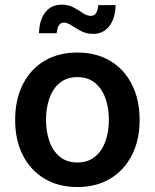

<svg xmlns="http://www.w3.org/2000/svg" viewBox="-20 -773 649 805"><path d="M304.2 11.2Q224.6 11.2 166 -24.2Q107.4 -59.6 75.4 -122.8Q43.5 -186 43.5 -270Q43.5 -355 75.4 -418.7Q107.4 -482.4 166 -517.6Q224.6 -552.7 304.2 -552.7Q383.8 -552.7 442.4 -517.6Q501 -482.4 533.2 -418.7Q565.4 -355 565.4 -270Q565.4 -186 533.2 -122.8Q501 -59.6 442.4 -24.2Q383.8 11.2 304.2 11.2ZM304.2 -91.8Q348.6 -91.8 377.9 -115.7Q407.2 -139.6 421.9 -180.2Q436.5 -220.7 436.5 -270.5Q436.5 -320.8 421.9 -361.3Q407.2 -401.9 377.9 -425.8Q348.6 -449.7 304.2 -449.7Q260.3 -449.7 231 -425.8Q201.7 -401.9 187.3 -361.3Q172.9 -320.8 172.9 -270.5Q172.9 -220.7 187.3 -180.2Q201.7 -139.6 231 -115.7Q260.3 -91.8 304.2 -91.8ZM371.1 -630.9Q342.3 -630.9 319.8 -642.8Q297.4 -654.8 279.8 -666.5Q262.2 -678.2 248 -678.2Q233.4 -678.2 226.1 -665.3Q218.8 -652.3 217.8 -633.8H143.6Q145 -689.5 169.9 -721.4Q194.8 -753.4 237.8 -753.4Q267.6 -753.4 288.8 -741.7Q310.1 -730 327.1 -718.3Q344.2 -706.5 360.8 -706.5Q388.2 -706.5 392.1 -751.5H464.8Q463.4 -694.8 437.7 -662.8Q412.1 -630.9 371.1 -630.9Z"/></svg>

Font: Inter-SemiBold
Style: Regular
Weight: 600
Designer: Rasmus Andersson
Foundry: rsms
Version: Version 4.000;git-a52131595